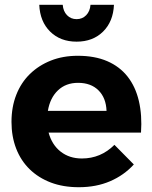

<svg xmlns="http://www.w3.org/2000/svg" viewBox="-20 -776 637 802"><path d="M300 -602Q232 -602 189.5 -644Q147 -686 144 -756H242Q244 -729 260 -712.5Q276 -696 300 -696Q324 -696 340 -712.5Q356 -729 358 -756H456Q453 -686 410.5 -644Q368 -602 300 -602ZM305 -543Q376 -543 428 -520.5Q480 -498 513 -456Q546 -414 560 -354.5Q574 -295 569 -222H183Q197 -171 233.5 -142.5Q270 -114 322 -114Q401 -114 458 -171L539 -89Q498 -44 440 -19Q382 6 309 6Q244 6 192.5 -13.5Q141 -33 104 -69Q67 -105 47.5 -155.5Q28 -206 28 -267Q28 -329 48 -380Q68 -431 105 -467Q142 -503 192.5 -523Q243 -543 305 -543ZM425 -313Q423 -367 391.5 -398.5Q360 -430 306 -430Q255 -430 222 -398.5Q189 -367 180 -313Z"/></svg>

Font: Montserrat Semi Bold
Style: Regular
Weight: 600
Designer: Julieta Ulanovsky
Foundry: Julieta Ulanovsky
Version: Version 3.001 September 28, 2015